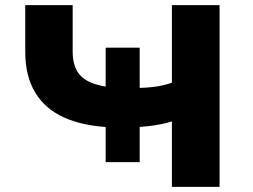

<svg xmlns="http://www.w3.org/2000/svg" viewBox="-20 -725 983 745"><path d="M647 0V-254Q632 -249 606.5 -243.5Q581 -238 550.5 -235Q520 -232 486 -231L522 -253V-96H390V-253L414 -231Q305 -235 230 -268.5Q155 -302 116.5 -366Q78 -430 78 -524V-705H262V-524Q262 -459 297.5 -426.5Q333 -394 415 -386L390 -373V-540H522V-373L499 -383Q548 -384 581.5 -388.5Q615 -393 647 -404V-705H832V0Z"/></svg>

Font: Nunito Sans 7pt Expanded ExtraBold
Style: Regular
Weight: 800
Width: 7
Designer: Vernon Adams
Foundry: Vernon Adams
Version: Version 3.101;gftools[0.9.27]